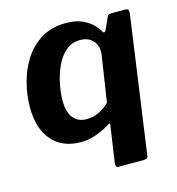

<svg xmlns="http://www.w3.org/2000/svg" viewBox="-105 -632 820 889"><g transform="rotate(-15 304.5 -188.0)"><path d="M353 165Q339 165 342 143L367 -28Q369 -37 367 -38.5Q365 -40 355 -34Q324 -15 288.5 -2.5Q253 10 217 10Q128 10 78.5 -47Q29 -104 29 -207Q29 -262 43.5 -320.5Q58 -379 89.5 -429Q121 -479 171 -510Q221 -541 290 -541Q334 -541 364 -528.5Q394 -516 414 -497Q434 -478 445 -457Q448 -452 452.5 -453.5Q457 -455 463 -468L483 -513Q487 -524 491.5 -527Q496 -530 505 -530H573Q583 -530 586.5 -525Q590 -520 588 -503L496 151Q495 160 488.5 162.5Q482 165 475 165H353ZM269 -86Q301 -86 329 -99.5Q357 -113 379 -135L412 -351Q417 -380 408.5 -401.5Q400 -423 381 -435.5Q362 -448 334 -448Q293 -448 264 -422.5Q235 -397 217.5 -358Q200 -319 191.5 -276.5Q183 -234 183 -198Q183 -140 206.5 -113Q230 -86 269 -86Z"/></g></svg>

Font: Libre Franklin Thin
Style: Bold Italic
Weight: 700
Italic angle: -8°
Version: Version 3.000